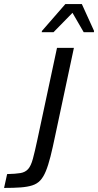

<svg xmlns="http://www.w3.org/2000/svg" viewBox="-57 -923 482 943"><path d="M-37 0 -22 -68Q20 -69 43.5 -73Q67 -77 81 -92.5Q95 -108 104.5 -143Q114 -178 127 -239L223 -688H306L215 -261Q202 -198 191 -154.5Q180 -111 168 -82Q156 -53 140.5 -36.5Q125 -20 101.5 -12.5Q78 -5 44.5 -2.5Q11 0 -37 0ZM148 -765 149 -771 264 -903H345L405 -771L404 -765H354L299 -860L206 -765Z"/></svg>

Font: Saira SemiCondensed
Style: Italic
Weight: 400
Width: 4
Italic angle: -12°
Designer: Hector Gatti with collaboration of the Omnibus-Type team
Foundry: Omnibus-Type
Version: Version 1.101